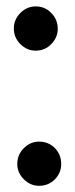

<svg xmlns="http://www.w3.org/2000/svg" viewBox="-20 -567 235 602"><path d="M91.8 -408.2Q64.5 -408.2 43.9 -428.7Q23.4 -449.2 23.4 -477.5Q23.4 -505.9 43.9 -526.4Q64.5 -546.9 91.8 -546.9Q121.1 -546.9 140.6 -526.4Q161.1 -505.9 161.1 -476.6Q161.1 -449.2 140.6 -428.7Q121.1 -408.2 91.8 -408.2ZM102.5 15.6Q75.2 15.6 54.7 -4.9Q34.2 -25.4 34.2 -52.7Q34.2 -82 54.7 -102.5Q75.2 -123 102.5 -123Q131.8 -123 152.3 -102.5Q171.9 -82 171.9 -52.7Q171.9 -25.4 152.3 -4.9Q131.8 15.6 102.5 15.6Z"/></svg>

Font: Abed
Style: Bold
Weight: 700
Designer: Johan Aakerlund
Version: Version 3.105